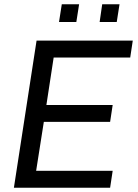

<svg xmlns="http://www.w3.org/2000/svg" viewBox="-20 -878 644 898"><path d="M45 0 151 -688H601L589 -609H231L197 -387H507L495 -308H185L149 -79H507L495 0ZM256 -775 269 -858H350L337 -775ZM446 -775 458 -858H539L526 -775Z"/></svg>

Font: Azeri Sans
Style: Italic
Weight: 400
Designer: Hector Gatti & Omnibus-Type (original fonts) / Cristiano Sobral (main changes and remastering)
Foundry: Omnibus-Type
Version: Version 0.07;August 21, 2020;FontCreator 13.0.0.2681 64-bit;